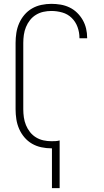

<svg xmlns="http://www.w3.org/2000/svg" viewBox="-20 -763 540 998"><path d="M250 215V8Q249 8 248.5 8Q248 8 247 8Q221 8 195 2.5Q169 -3 146.5 -16Q124 -29 107 -49Q90 -69 79.5 -93Q69 -117 65 -143Q61 -169 61 -195V-540Q61 -566 65 -592Q69 -618 79.5 -642Q90 -666 107 -686Q124 -706 146.5 -719Q169 -732 195 -737.5Q221 -743 247 -743Q271 -743 295 -739Q319 -735 341 -724.5Q363 -714 380.5 -697Q398 -680 410 -659Q422 -638 427.5 -614.5Q433 -591 433 -567Q433 -566 433 -565.5Q433 -565 433 -564H393Q393 -565 393 -565.5Q393 -566 393 -566Q393 -595 383 -622.5Q373 -650 352.5 -670Q332 -690 304 -698Q276 -706 247 -706Q226 -706 205.5 -701.5Q185 -697 167 -686Q149 -675 136 -658.5Q123 -642 115 -622.5Q107 -603 104 -582Q101 -561 101 -540V-195Q101 -174 104 -153Q107 -132 115 -112.5Q123 -93 136 -76.5Q149 -60 167 -49Q185 -38 205.5 -33.5Q226 -29 247 -29Q258 -29 268.5 -29.5Q279 -30 290 -33V215Z"/></svg>

Font: Zed Sans Extralight
Style: Regular
Weight: 200
Designer: Belleve Invis
Foundry: Belleve Invis
Version: Version 1.0.0; ttfautohint (v1.8.4)